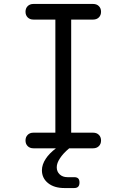

<svg xmlns="http://www.w3.org/2000/svg" viewBox="-20 -750 640 971"><path d="M340 -79H451Q469 -79 480 -68Q491 -57 491 -39.5Q491 -22 480 -11Q469 0 451 0H330Q298 27 283 51Q267 75 267 96Q267 118 282 132Q297 146 321 146H355Q369 146 375.5 152.5Q382 159 382 173Q382 187 375.5 194Q369 201 355 201H306Q254 201 223 176Q192 151 192 111Q192 82 212 52Q229 26 263 0H149Q131 0 120 -11Q109 -22 109 -39.5Q109 -57 120 -68Q131 -79 149 -79H260V-651H149Q131 -651 120 -662Q109 -673 109 -690.5Q109 -708 120 -719Q131 -730 149 -730H451Q469 -730 480 -719Q491 -708 491 -690.5Q491 -673 480 -662Q469 -651 451 -651H340Z"/></svg>

Font: Maple Mono Normal NL Light
Style: Regular
Weight: 300
Monospace: yes
Designer: subframe7536
Version: Version 7.000